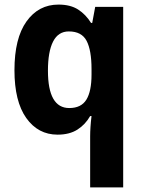

<svg xmlns="http://www.w3.org/2000/svg" viewBox="-20 -577 624 837"><path d="M373 17Q373 -1 374.5 -24Q376 -47 379 -71H373Q352 -34 317.5 -12Q283 10 231 10Q146 10 94.5 -62.5Q43 -135 43 -271Q43 -410 95.5 -483.5Q148 -557 235 -557Q287 -557 320.5 -535.5Q354 -514 377 -477H382L395 -547H517V240H373ZM282 -106Q334 -106 356.5 -142.5Q379 -179 379 -252V-276Q379 -358 357.5 -399Q336 -440 280 -440Q234 -440 211.5 -396Q189 -352 189 -269Q189 -106 282 -106Z"/></svg>

Font: Noto Sans Lao SemiCondensed
Style: Bold
Weight: 700
Width: 4
Designer: Monotype Design Team
Foundry: Monotype Imaging Inc.
Version: Version 2.003; ttfautohint (v1.8.4.7-5d5b)